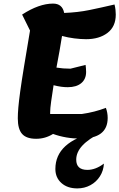

<svg xmlns="http://www.w3.org/2000/svg" viewBox="-20 -746 664 1068"><path d="M181 26Q127 26 103 -1Q79 -28 79 -88Q79 -113 82 -148Q85 -183 92.5 -238Q100 -293 113.5 -375Q127 -457 147 -576L103 -665Q197 -726 275 -726Q327 -726 337 -674Q413 -677 476.5 -690Q540 -703 617 -721Q621 -705 622.5 -691Q624 -677 624 -665Q624 -598 578 -563Q532 -528 459 -528Q429 -528 393.5 -532.5Q358 -537 325 -546Q319 -508 311 -462Q303 -416 294 -370Q330 -364 372 -364L456 -385Q457 -377 458 -367Q459 -357 459 -346Q459 -306 432 -283.5Q405 -261 357 -261Q339 -261 320.5 -263.5Q302 -266 278 -272Q270 -221 264.5 -181.5Q259 -142 259 -122Q259 -117 259 -112H436Q506 -122 569 -146Q579 -119 579 -90Q579 25 428 25Q347 25 275 -1Q232 26 181 26ZM410 302Q355 302 321.5 272Q288 242 288 194Q288 42 510 -10H545Q472 27 438 64Q404 101 404 142Q404 199 466 199Q512 199 558 164Q556 203 536 234.5Q516 266 483 284Q450 302 410 302Z"/></svg>

Font: Lemonada SemiBold
Style: Regular
Weight: 600
Designer: Mohamed Gaber (Arabic), Eduardo Tunni (Latin)
Foundry: Kief Type Foundry
Version: Version 4.005; ttfautohint (v1.8.3)